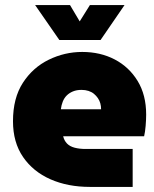

<svg xmlns="http://www.w3.org/2000/svg" viewBox="-20 -734 605 754"><path d="M333 0Q246 0 178 -30Q110 -60 70.5 -117.5Q31 -175 31 -258Q31 -349 70 -409Q109 -469 171.5 -499.5Q234 -530 303 -530Q374 -530 430.5 -500.5Q487 -471 520.5 -416Q554 -361 554 -284Q554 -265 552 -240.5Q550 -216 546 -199H228Q232 -182 243 -170.5Q254 -159 273 -154Q292 -149 316 -149H501V0ZM219 -305H377Q377 -317 374 -328Q371 -339 364.5 -348.5Q358 -358 349 -365.5Q340 -373 327.5 -377Q315 -381 300 -381Q281 -381 266.5 -375Q252 -369 242 -359Q232 -349 226.5 -335Q221 -321 219 -305ZM213 -577 118 -714H255L293 -650L333 -714H469L375 -577Z"/></svg>

Font: MuseoModerno Thin Black
Style: Regular
Weight: 900
Version: Version 1.002